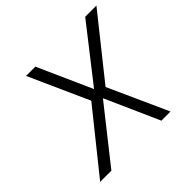

<svg xmlns="http://www.w3.org/2000/svg" viewBox="-162 -815 980 980"><g transform="rotate(-45 328.0 -325.0)"><path d="M148 -650H215L346 -357L575 -650H656L395 -323L541 0H475L345 -292L114 0H33L294 -325Z"/></g></svg>

Font: Overused Grotesk Book
Style: Italic
Weight: 350
Italic angle: -10°
Version: Version 0.003